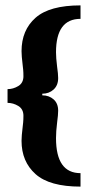

<svg xmlns="http://www.w3.org/2000/svg" viewBox="-20 -663 327 713"><path d="M196 -252Q196 -237 192 -207Q188 -175 188 -150Q188 -20 279 -20V30Q164 30 112 -16.5Q60 -63 60 -140Q60 -158 64 -190Q65 -198 66 -208.5Q67 -219 67 -233Q67 -258 48 -269.5Q29 -281 8 -281V-332Q29 -332 48 -343.5Q67 -355 67 -380Q67 -394 66 -404.5Q65 -415 64 -423Q60 -455 60 -473Q60 -551 112 -597Q164 -643 279 -643V-593Q188 -593 188 -469Q188 -448 192 -416Q196 -388 196 -373Q196 -346 179 -330.5Q162 -315 137 -315V-309Q162 -309 179 -294Q196 -279 196 -252Z"/></svg>

Font: Arya
Style: Bold
Weight: 700
Designer: Eduardo Rodriguez Tunni, Modular Infotech
Foundry: Eduardo Rodriguez Tunni, Modular Infotech
Version: Version 1.002